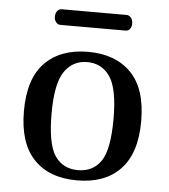

<svg xmlns="http://www.w3.org/2000/svg" viewBox="-49 -703 657 747"><g transform="rotate(5 279.0 -329.0)"><path d="M50 -251Q50 -378 111 -440Q172 -502 279 -502Q386 -502 447 -440Q508 -378 508 -251Q508 -126 448 -63Q388 0 279 0Q170 0 110 -63Q50 -126 50 -251ZM400 -251Q400 -369 368 -415.5Q336 -462 279 -462Q223 -462 190.5 -415Q158 -368 158 -251Q158 -132 189 -86Q220 -40 279 -40Q338 -40 369 -85.5Q400 -131 400 -251ZM138 -627Q138 -641 145 -649.5Q152 -658 162 -658H416Q425 -658 432.5 -649.5Q440 -641 440 -627Q440 -613 433.5 -605Q427 -597 416 -597H162Q152 -597 145 -605.5Q138 -614 138 -627Z"/></g></svg>

Font: Marmelad for Arash.Academy
Style: Regular
Weight: 400
Designer: Manvel Shmavonyan
Foundry: Cyreal
Version: Version 1.110;Glyphs 3.2 (3202)